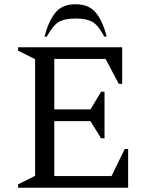

<svg xmlns="http://www.w3.org/2000/svg" viewBox="-20 -882 692 902"><path d="M65 0V-16L145 -56V-604L65 -644V-660H554V-488H538L476 -605H235V-368H405L455 -451H471V-232H455L405 -313H235V-55H504L566 -182H582V0ZM189 -710Q207 -780 239 -821Q271 -862 335 -862Q399 -862 431.5 -821Q464 -780 481 -710H470Q442 -763 414.5 -779Q387 -795 335 -795Q283 -795 256 -779Q229 -763 200 -710Z"/></svg>

Font: Spectral
Style: Regular
Weight: 400
Designer: Jean-Baptiste Levee
Foundry: Production Type
Version: Version 1.002